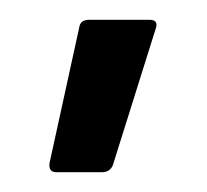

<svg xmlns="http://www.w3.org/2000/svg" viewBox="-20 -720 209 194"><path d="M37 -546Q29 -546 30 -555L60 -692Q61 -700 70 -700H131Q141 -700 137 -690L94 -553Q91 -546 83 -546Z"/></svg>

Font: Sofia Sans Extra Condensed Medium
Style: Regular
Weight: 500
Version: Version 4.100